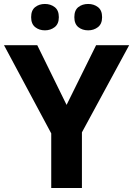

<svg xmlns="http://www.w3.org/2000/svg" viewBox="-20 -940 666 960"><path d="M236.2 0V-273L0 -714H166.3L312.9 -415.5L460.5 -714H625.8L389.6 -278.2V0ZM135.7 -854.1Q135.7 -888.7 155.8 -904.4Q175.9 -920.2 204.6 -920.2Q232.8 -920.2 253.5 -904.4Q274.2 -888.7 274.2 -854.1Q274.2 -820.6 253.5 -804.4Q232.8 -788.3 204.6 -788.3Q175.9 -788.3 155.8 -804.4Q135.7 -820.6 135.7 -854.1ZM351.7 -854.1Q351.7 -888.7 371.6 -904.4Q391.6 -920.2 420.9 -920.2Q449.1 -920.2 469.8 -904.4Q490.5 -888.7 490.5 -854.1Q490.5 -820.6 469.8 -804.4Q449.1 -788.3 420.9 -788.3Q391.6 -788.3 371.6 -804.4Q351.7 -820.6 351.7 -854.1Z"/></svg>

Font: Noto Sans Symbols
Style: Regular
Weight: 400
Designer: Monotype Design Team
Foundry: Monotype Imaging Inc.
Version: Version 2.002